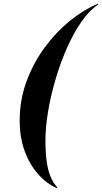

<svg xmlns="http://www.w3.org/2000/svg" viewBox="-20 -820 536 1010"><path d="M281.5 166 279.5 170Q223 145 178.8 94.2Q134.5 43.5 109 -27.5Q83.5 -98.5 83.5 -185Q83.5 -295 120 -393.2Q156.5 -491.5 216.8 -572.5Q277 -653.5 349.5 -711.8Q422 -770 494.5 -800L496.5 -796Q450.5 -766 408.8 -706.2Q367 -646.5 332.5 -568.2Q298 -490 272.5 -403.8Q247 -317.5 233 -234Q219 -150.5 219 -80.5Q219 14.5 233.5 71.5Q248 128.5 281.5 166Z"/></svg>

Font: Bodoni* 36pt
Style: Bold Italic
Weight: 700
Italic angle: -13°
Version: Version 2.3